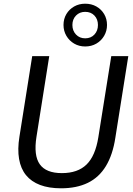

<svg xmlns="http://www.w3.org/2000/svg" viewBox="-20 -1008 721 1037"><path d="M310 9Q244 9 196.5 -9Q149 -27 120.5 -62Q92 -97 83 -149.5Q74 -202 85 -270L154 -705H246L177 -269Q161 -168 195 -120.5Q229 -73 314 -73Q400 -73 447.5 -119.5Q495 -166 511 -266L581 -705H673L603 -264Q589 -172 552 -111Q515 -50 454.5 -20.5Q394 9 310 9ZM440 -757Q407 -757 380.5 -772.5Q354 -788 338.5 -814.5Q323 -841 323 -873Q323 -906 338.5 -932Q354 -958 380.5 -973Q407 -988 440 -988Q474 -988 500.5 -973Q527 -958 542.5 -932Q558 -906 558 -873Q558 -841 542.5 -814.5Q527 -788 500.5 -772.5Q474 -757 440 -757ZM440 -801Q471 -801 490 -821.5Q509 -842 509 -873Q509 -904 490 -924Q471 -944 440 -944Q410 -944 390.5 -924Q371 -904 371 -873Q371 -842 390.5 -821.5Q410 -801 440 -801Z"/></svg>

Font: Nunito Sans 10pt SemiCondensed Medium
Style: Italic
Weight: 500
Width: 4
Italic angle: -9°
Designer: Vernon Adams
Foundry: Vernon Adams
Version: Version 3.101;gftools[0.9.27]